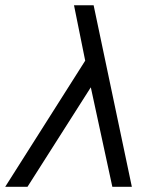

<svg xmlns="http://www.w3.org/2000/svg" viewBox="-20 -716 640 736"><path d="M0 0 306.6 -483.4 263.7 -695.8H338.9L485.4 0H410.6L328.1 -381.3L85.4 0Z"/></svg>

Font: Anka/Coder
Style: Italic
Weight: 400
Italic angle: -12°
Monospace: yes
Version: Version 001.100